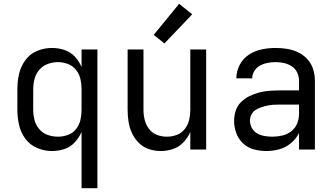

<svg xmlns="http://www.w3.org/2000/svg" viewBox="-20 -792 1768 1017"><path d="M412 205H496V-530H412V-437Q399 -468 376 -492.5Q353 -517 321 -527.5Q289 -538 255 -538Q215 -538 177 -522.5Q139 -507 114.5 -473.5Q90 -440 81 -400.5Q72 -361 72 -320V-210Q72 -170 81 -130Q90 -90 114.5 -57Q139 -24 177 -8Q215 8 255 8Q289 8 321 -2.5Q353 -13 376 -38Q399 -63 412 -93ZM287 -68Q260 -68 233.5 -77Q207 -86 188.5 -107.5Q170 -129 163 -156Q156 -183 156 -210V-320Q156 -348 163 -374.5Q170 -401 188.5 -422.5Q207 -444 233.5 -453.5Q260 -463 287 -463Q314 -463 340 -453Q366 -443 383 -421.5Q400 -400 406 -373.5Q412 -347 412 -320V-210Q412 -183 406 -156.5Q400 -130 383 -108.5Q366 -87 340 -77.5Q314 -68 287 -68Z M832 8Q865 8 897 -3Q929 -14 952 -38.5Q975 -63 988 -93V0H1072V-530H988V-210Q988 -183 982 -157Q976 -131 959 -109Q942 -87 916.5 -77.5Q891 -68 864 -68Q837 -68 811.5 -77.5Q786 -87 769.5 -109Q753 -131 746.5 -157Q740 -183 740 -210V-530H656V-210Q656 -178 661 -146.5Q666 -115 679.5 -86Q693 -57 716 -34.5Q739 -12 769.5 -2Q800 8 832 8ZM851 -562 998 -716 929 -772 794 -607Z M1392 8Q1426 8 1460 -1.5Q1494 -11 1521.5 -34Q1549 -57 1564 -88V0H1648V-364Q1648 -395 1639 -424.5Q1630 -454 1609 -477.5Q1588 -501 1560 -514.5Q1532 -528 1501.5 -533Q1471 -538 1440 -538Q1403 -538 1366.5 -530.5Q1330 -523 1298.5 -502.5Q1267 -482 1249.5 -448Q1232 -414 1232 -378V-377H1316Q1316 -398 1327.5 -416.5Q1339 -435 1358 -445Q1377 -455 1398 -459Q1419 -463 1440 -463Q1462 -463 1484.5 -458Q1507 -453 1526 -440.5Q1545 -428 1554.5 -407Q1564 -386 1564 -364V-313H1461Q1434 -313 1406.5 -311Q1379 -309 1352.5 -302Q1326 -295 1301.5 -283Q1277 -271 1257 -251.5Q1237 -232 1228.5 -205.5Q1220 -179 1220 -152Q1220 -119 1231.5 -87Q1243 -55 1268 -32Q1293 -9 1325.5 -0.5Q1358 8 1392 8ZM1422 -68Q1402 -68 1381.5 -71.5Q1361 -75 1343 -85Q1325 -95 1314.5 -113.5Q1304 -132 1304 -153Q1304 -169 1311.5 -184.5Q1319 -200 1333 -209Q1347 -218 1363 -223.5Q1379 -229 1395 -232.5Q1411 -236 1427.5 -237Q1444 -238 1461 -238H1564V-189Q1564 -163 1554 -138Q1544 -113 1522.5 -96.5Q1501 -80 1475 -74Q1449 -68 1422 -68Z"/></svg>

Font: Iosevka SS01 Extended
Style: Regular
Weight: 400
Width: 7
Monospace: yes
Designer: Belleve Invis
Foundry: Belleve Invis
Version: Version 3.4.7; ttfautohint (v1.8.3)